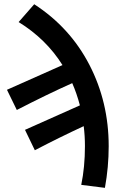

<svg xmlns="http://www.w3.org/2000/svg" viewBox="-20 -715 557 915"><path d="M480 180.2 367.2 166Q384.8 80.6 384.8 -19Q384.8 -67.4 378.9 -113.8Q263.7 -60.5 146 1L99.1 -96.2L360.8 -212.9Q345.7 -270 324.2 -318.8Q205.1 -265.6 60.1 -190.9L13.2 -287.1L277.8 -404.8Q200.2 -528.8 68.8 -609.9L143.1 -694.8Q314 -584 406 -406.2Q498 -228.5 498 -18.1Q498 81.1 480 180.2Z"/></svg>

Font: Toshiba Sans Medium
Style: Regular
Weight: 500
Designer: Paul D. Hunt
Foundry: Toshiba Corporation
Version: Version 2.020;PS 2.0;hotconv 1.0.86;makeotf.lib2.5.63406